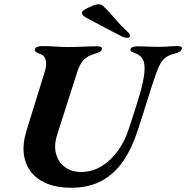

<svg xmlns="http://www.w3.org/2000/svg" viewBox="-20 -872 878 906"><path d="M314.9 14Q250.5 14 202.9 -5.2Q155.2 -24.4 126.9 -60.1Q98.6 -95.8 92.5 -145.4Q86.4 -194.9 105 -255.1L192.5 -538Q201 -565.8 195.4 -588.8Q189.8 -611.9 166.8 -618.4Q141.5 -625.7 144.8 -640.4Q146.4 -647.2 156.1 -650.9Q165.9 -654.6 177 -654.6Q207.9 -654.6 241.2 -652.3Q274.5 -650 303.8 -650Q331.5 -650 371 -651.8Q410.5 -653.6 438.6 -653.6Q465.1 -653.6 460.8 -639.4Q457.3 -628.3 440.5 -623Q423.6 -617.8 405.8 -610.3Q388.1 -603.9 371.6 -585Q355 -566.2 343.9 -530.9L250.1 -237.2Q233 -183.7 245.1 -143.7Q257.1 -103.6 288.6 -82Q320 -60.4 360.8 -60.4Q415.8 -60.4 460.3 -88.4Q504.9 -116.3 537.3 -162Q569.7 -207.6 586.9 -261.6Q602 -305.4 613.7 -342.8Q625.4 -380.3 633.9 -408.1Q642.5 -436 646 -450.2Q661.1 -509.4 662.2 -542.1Q663.3 -574.8 654.4 -590.9Q645.6 -607 629.8 -615.4Q620 -620.7 606.6 -625.2Q593.2 -629.7 595.6 -639.2Q597.3 -646.8 606.4 -650.1Q615.5 -653.5 629.1 -653.5Q652.9 -653.5 669 -652.6Q685 -651.8 699.1 -651.3Q713.2 -650.8 730.3 -650.8Q748.6 -650.8 760.8 -651.7Q773.1 -652.6 785.5 -653.6Q797.9 -654.6 816.9 -654.6Q828.1 -654.6 834.2 -651.7Q840.3 -648.8 837.7 -640.4Q834.2 -626.7 803.8 -618.7Q780.4 -613.1 765.1 -603.1Q749.8 -593.2 739.3 -575.9Q728.7 -558.6 717.9 -529Q693.7 -459.2 673.4 -393.2Q653.1 -327.1 629.8 -256.5Q604.2 -176.2 563.6 -115.2Q522.9 -54.2 462.3 -20.1Q401.7 14 314.9 14ZM582.5 -693.7Q579.6 -693.7 572.7 -694.5Q565.7 -695.3 556.3 -699.4Q515.8 -720 470.8 -743.6Q425.7 -767.2 386.1 -789.1Q369 -798.7 366.5 -809.8Q364.9 -817.6 378.8 -826.3Q392.8 -835 410.1 -842.1Q427.4 -849.2 434.4 -850.8Q454.8 -855.7 468.7 -841.9Q499.4 -812.1 525.1 -781.3Q550.7 -750.5 581 -722.9Q593.4 -712.5 593.4 -703Q593.4 -693.7 582.5 -693.7Z"/></svg>

Font: EB Garamond
Style: Italic
Weight: 400
Italic angle: -17.2°
Designer: Georg Duffner and Octavio Pardo
Foundry: Georg Duffner
Version: Version 1.001